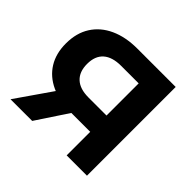

<svg xmlns="http://www.w3.org/2000/svg" viewBox="-168 -885 1071 1071"><g transform="rotate(45 367.0 -350.0)"><path d="M486.2 0V-220.8L525.5 -185.9H333.8Q242.8 -185.9 177.1 -216.2Q111.5 -246.5 76.5 -303.1Q41.5 -359.7 41.5 -438.7Q41.5 -520.8 78.6 -579.2Q115.7 -637.6 183.8 -668.8Q252 -700 343.8 -700H646.4V0ZM43.3 0 217.5 -251.4H380.7L214.3 0ZM486.2 -272.5V-610L525.5 -568.1H347.8Q278.6 -568.1 242.3 -536.2Q205.9 -504.4 205.9 -441.4Q205.9 -379.9 241 -347.2Q276 -314.4 344.2 -314.4H525.5Z"/></g></svg>

Font: Montserrat Alternates Thin
Style: Regular
Weight: 100
Designer: Julieta Ulanovsky
Foundry: Julieta Ulanovsky
Version: Version 9.000